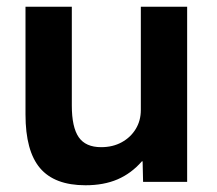

<svg xmlns="http://www.w3.org/2000/svg" viewBox="-20 -540 645 570"><path d="M233.8 10Q142 10 98.8 -41Q55.7 -91.9 55.7 -200V-520H193.2V-226.8Q193.2 -162.4 213.7 -132.7Q234.2 -103.1 280.2 -103.1Q314.9 -103.1 341.4 -117.7Q367.8 -132.2 383 -157.1Q398.1 -181.9 398.1 -213.6V-520H535.6V0H404.8L403.4 -61.1H401.3Q369.7 -25 328.9 -7.5Q288.1 10 233.8 10Z"/></svg>

Font: M PLUS 1 Thin
Style: Regular
Weight: 100
Designer: Coji Morishita
Foundry: UNDERFOREST DESIGN
Version: Version 1.001